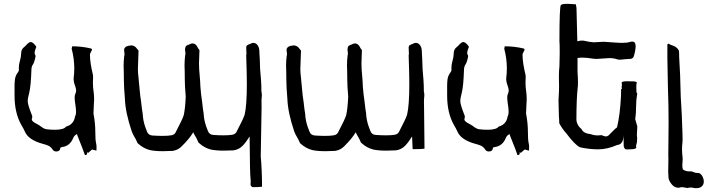

<svg xmlns="http://www.w3.org/2000/svg" viewBox="-20 -779 3726 1011"><path d="M427.2 37.6Q417 7.3 393.1 -51.3Q386.7 -66.4 385.3 -73.2Q370.1 -65.4 365.2 -51.8Q348.1 -10.3 308.1 -4.9L305.2 -3.9Q297.4 -3.9 297.4 2Q295.4 18.6 276.4 18.6Q263.7 18.6 257.3 8.8Q247.1 -6.8 233.4 -12.5Q219.7 -18.1 205.6 -21.5Q127.9 -42.5 109.9 -88.4Q102.1 -105.5 92.8 -120.1L91.8 -122.1Q56.6 -185.1 56.6 -275.4V-328.6Q56.6 -344.2 58.6 -360.8Q61.5 -382.3 75.7 -399.9Q79.6 -406.2 79.6 -411.1L79.1 -419.9Q79.1 -439.5 84.7 -457.8Q90.3 -476.1 91.3 -496.1V-498Q91.3 -520 108.4 -532.2Q112.3 -534.7 124 -547.9Q134.3 -557.6 141.6 -557.6Q150.4 -557.6 161.6 -545.4Q168 -538.6 171.4 -533.2Q162.1 -508.8 162.1 -501Q162.1 -493.2 167.5 -484.9Q167.5 -481 163.1 -463.9Q160.2 -452.1 155.3 -442.4Q145.5 -429.2 145.5 -412.6Q142.6 -325.2 133.8 -290.5Q126 -261.7 126 -246.6Q126 -228 146 -177.7Q149.9 -170.9 149.9 -163.6Q149.9 -158.2 147.5 -152.3V-149.9Q147.5 -139.2 175.8 -125.5L189 -117.7Q209.5 -101.1 223.6 -98.6Q246.1 -95.7 268.6 -95.7Q316.4 -95.7 327.6 -112.3Q368.7 -123.5 375 -165.5Q380.4 -174.8 380.4 -188.5Q380.4 -206.5 376.7 -229.2Q373 -252 373 -265.1Q373 -277.8 377 -285.9Q380.9 -293.9 380.9 -302.2Q380.4 -314.9 374 -330.8Q367.7 -346.7 367.7 -362.3V-365.7Q371.1 -392.1 371.1 -418.5Q371.1 -470.7 357.4 -522Q357.9 -527.8 359.9 -535.2Q410.2 -535.2 458.5 -523.9Q464.4 -522 464.4 -518.6Q464.4 -513.7 460.4 -508.3Q453.6 -496.1 453.6 -491.7Q453.6 -449.2 469.7 -383.3L470.2 -371.1Q469.2 -357.9 469.2 -344.2Q469.2 -317.9 473.6 -291Q475.6 -273.9 475.6 -252.9L474.1 -228Q472.7 -209.5 472.7 -192.4L472.2 -181.2Q481.9 -131.3 481.9 -82Q481.9 -43 485.8 -25.9Q488.3 -17.1 488.3 -4.4L487.8 14.2L464.8 8.3L443.8 26.4L438.5 21.5V22L439 24.4Q439 33.2 436.3 35.4Q433.6 37.6 427.2 37.6Z M1309.6 206.5 1301.8 200.7Q1299.3 196.8 1299.3 189Q1299.3 184.1 1300.3 177.2Q1296.9 137.7 1296.4 101.1L1294.4 -60.5Q1275.9 -30.3 1258.8 -12.7Q1239.3 8.3 1209.5 12.7Q1182.1 14.2 1159.2 14.2Q1116.7 14.2 1089.8 8.3Q1056.2 -0.5 1030.3 -23.9Q1025.4 -26.9 1023.4 -31.7Q1017.6 -46.9 1009.3 -60.5Q1002.4 -70.8 997.6 -82.5Q978 -49.3 938 -9.8Q918.5 11.2 888.7 15.6Q861.3 17.1 838.4 17.1Q795.9 17.1 769 11.2Q735.4 2.4 709.5 -21Q704.6 -23.9 702.6 -28.8Q696.8 -43.9 688.2 -57.6Q679.7 -71.3 673.8 -86.9Q640.1 -187 637.7 -258.8Q632.3 -322.8 632.3 -355.5L631.8 -399.9Q630.9 -415.5 630.9 -430.7Q630.9 -456.5 633.8 -482.4Q635.7 -488.8 635.7 -494.6Q635.7 -501 634.5 -506.3Q633.3 -511.7 633.3 -515.1Q633.3 -537.1 670.4 -540Q689.9 -540 702.1 -521.5Q704.6 -518.1 709.5 -512.7L706.1 -415.5Q706.1 -395 709 -374Q712.4 -341.8 715.1 -308.8Q717.8 -275.9 723.1 -242.7Q724.6 -232.9 727.5 -205.1Q730 -185.5 731.4 -179.7Q732.9 -145 744.6 -111.3L753.4 -87.9Q760.3 -66.9 782.7 -65.4Q813 -63.5 835.4 -63.5Q865.2 -63.5 883.1 -66.7Q900.9 -69.8 907.2 -86.9Q939.9 -148.9 947.3 -171.9Q955.1 -205.1 958 -270Q953.1 -327.6 953.1 -358.4L952.6 -402.8Q951.7 -418.5 951.7 -433.6Q951.7 -459.5 954.6 -485.4Q956.5 -491.7 956.5 -497.6Q956.5 -503.9 955.3 -509.3Q954.1 -514.6 954.1 -518.1Q954.1 -522.5 955.6 -525.9Q956.1 -538.6 968.3 -541Q966.3 -541.5 966.3 -542Q966.3 -543 972.7 -543Q984.4 -550.3 994.1 -550.3Q1011.7 -550.3 1022 -526.9Q1023.4 -523.4 1030.3 -515.6L1027.8 -445.3L1028.8 -413.1Q1035.2 -341.8 1035.2 -323.2Q1038.1 -282.7 1043.9 -245.6Q1045.4 -235.8 1048.3 -208Q1050.8 -188.5 1052.2 -182.6Q1053.7 -147.9 1065.4 -114.3L1074.2 -90.8Q1081.1 -69.8 1103.5 -68.4Q1133.8 -66.4 1156.2 -66.4Q1186 -66.4 1203.9 -69.6Q1221.7 -72.8 1228 -89.8Q1260.7 -151.9 1268.1 -174.8Q1279.8 -223.1 1279.8 -338.9Q1279.8 -384.8 1276.4 -488.8Q1277.8 -491.2 1277.8 -494.1L1276.4 -528.3Q1276.4 -541.5 1289.1 -543.9Q1287.1 -544.4 1287.1 -544.9Q1287.1 -545.9 1293.5 -545.9Q1305.2 -553.2 1314.9 -553.2Q1328.6 -553.2 1338.4 -538.1Q1344.7 -527.3 1345.2 -516.6Q1345.2 -502.4 1346.7 -488.3Q1347.7 -482.9 1349.6 -416Q1356 -344.7 1356 -328.4Q1356 -312 1356.4 -297.9Q1358.9 -290.5 1358.9 -276.4Q1356.9 -258.3 1356.9 -242.7L1357.4 -213.9Q1357.4 -189 1353 44.4Q1359.4 114.7 1359.9 204.1Q1343.8 206.5 1309.6 206.5Z M1693.8 17.1Q1651.4 17.1 1624.5 11.2Q1590.8 2.4 1564.9 -21Q1560.1 -23.9 1558.1 -28.8Q1552.2 -43.9 1543.7 -57.6Q1535.2 -71.3 1529.3 -86.9Q1495.6 -187 1493.2 -258.8Q1487.8 -322.8 1487.8 -355.5L1487.3 -399.9Q1486.3 -415.5 1486.3 -430.7Q1486.3 -456.5 1489.3 -482.4Q1491.2 -488.8 1491.2 -494.6Q1491.2 -501 1490 -506.3Q1488.8 -511.7 1488.8 -515.1Q1488.8 -537.1 1525.9 -540Q1545.4 -540 1557.6 -521.5Q1560.1 -518.1 1564.9 -512.7L1561.5 -415.5Q1561.5 -395 1564.5 -374Q1567.9 -341.8 1570.6 -308.8Q1573.2 -275.9 1578.6 -242.7Q1580.1 -232.9 1583 -205.1Q1585.4 -185.5 1586.9 -179.7Q1588.4 -145 1600.1 -111.3L1608.9 -87.9Q1615.7 -66.9 1638.2 -65.4Q1668.5 -63.5 1690.9 -63.5Q1720.7 -63.5 1738.5 -66.7Q1756.3 -69.8 1762.7 -86.9Q1795.4 -148.9 1802.7 -171.9Q1810.5 -205.1 1813.5 -270Q1808.6 -327.6 1808.6 -358.4L1808.1 -402.8Q1807.1 -418.5 1807.1 -433.6Q1807.1 -459.5 1810.1 -485.4Q1812 -491.7 1812 -497.6Q1812 -503.9 1810.8 -509.3Q1809.6 -514.6 1809.6 -518.1Q1809.6 -522.5 1811 -525.9Q1811.5 -538.6 1823.7 -541Q1821.8 -541.5 1821.8 -542Q1821.8 -543 1828.1 -543Q1839.8 -550.3 1849.6 -550.3Q1863.3 -550.3 1873 -535.2Q1876 -530.3 1877.4 -526.9Q1878.9 -523.4 1885.7 -515.6L1883.3 -445.3L1884.3 -413.1Q1890.6 -341.8 1890.6 -323.2Q1893.6 -282.7 1899.4 -245.6Q1900.9 -235.8 1903.8 -208Q1906.2 -188.5 1907.7 -182.6Q1909.2 -147.9 1920.9 -114.3L1929.7 -90.8Q1936.5 -69.8 1959 -68.4Q1989.3 -66.4 2011.7 -66.4Q2041.5 -66.4 2059.3 -69.6Q2077.1 -72.8 2083.5 -89.8Q2116.2 -151.9 2123.5 -174.8Q2135.3 -223.1 2135.3 -338.9Q2135.3 -384.8 2131.8 -488.8Q2133.3 -491.2 2133.3 -494.1L2131.8 -528.3Q2131.8 -541.5 2144.5 -543.9Q2142.6 -544.4 2142.6 -544.9Q2142.6 -545.9 2148.9 -545.9Q2160.6 -553.2 2170.4 -553.2Q2184.1 -553.2 2193.8 -538.1Q2200.2 -527.3 2200.7 -516.6Q2200.7 -502.4 2202.1 -488.3Q2203.1 -482.9 2205.1 -416Q2211.4 -344.7 2211.4 -328.4Q2211.4 -312 2211.9 -297.9Q2214.4 -290.5 2214.4 -276.4Q2212.4 -258.3 2212.4 -242.7L2212.9 -213.9Q2212.9 -181.6 2215.3 3.9Q2199.2 6.3 2165 6.3H2152.8Q2150.9 -26.4 2149.9 -60.5Q2131.3 -30.3 2114.3 -12.7Q2094.7 8.3 2064.9 12.7Q2037.6 14.2 2014.6 14.2Q1972.2 14.2 1945.3 8.3Q1911.6 -0.5 1885.7 -23.9Q1880.9 -26.9 1878.9 -31.7Q1873 -46.9 1864.7 -60.5Q1857.9 -70.8 1853 -82.5Q1833.5 -49.3 1793.5 -9.8Q1773.9 11.2 1744.1 15.6Q1716.8 17.1 1693.8 17.1Z M2705.1 37.6Q2694.8 7.3 2670.9 -51.3Q2664.6 -66.4 2663.1 -73.2Q2647.9 -65.4 2643.1 -51.8Q2626 -10.3 2585.9 -4.9L2583 -3.9Q2575.2 -3.9 2575.2 2Q2573.2 18.6 2554.2 18.6Q2541.5 18.6 2535.2 8.8Q2524.9 -6.8 2511.2 -12.5Q2497.6 -18.1 2483.4 -21.5Q2405.8 -42.5 2387.7 -88.4Q2379.9 -105.5 2370.6 -120.1L2369.6 -122.1Q2334.5 -185.1 2334.5 -275.4V-328.6Q2334.5 -344.2 2336.4 -360.8Q2339.4 -382.3 2353.5 -399.9Q2357.4 -406.2 2357.4 -411.1L2356.9 -419.9Q2356.9 -439.5 2362.5 -457.8Q2368.2 -476.1 2369.1 -496.1V-498Q2369.1 -520 2386.2 -532.2Q2390.1 -534.7 2401.9 -547.9Q2412.1 -557.6 2419.4 -557.6Q2428.2 -557.6 2439.5 -545.4Q2445.8 -538.6 2449.2 -533.2Q2439.9 -508.8 2439.9 -501Q2439.9 -493.2 2445.3 -484.9Q2445.3 -481 2440.9 -463.9Q2438 -452.1 2433.1 -442.4Q2423.3 -429.2 2423.3 -412.6Q2420.4 -325.2 2411.6 -290.5Q2403.8 -261.7 2403.8 -246.6Q2403.8 -228 2423.8 -177.7Q2427.7 -170.9 2427.7 -163.6Q2427.7 -158.2 2425.3 -152.3V-149.9Q2425.3 -139.2 2453.6 -125.5L2466.8 -117.7Q2487.3 -101.1 2501.5 -98.6Q2523.9 -95.7 2546.4 -95.7Q2594.2 -95.7 2605.5 -112.3Q2646.5 -123.5 2652.8 -165.5Q2658.2 -174.8 2658.2 -188.5Q2658.2 -206.5 2654.5 -229.2Q2650.9 -252 2650.9 -265.1Q2650.9 -277.8 2654.8 -285.9Q2658.7 -293.9 2658.7 -302.2Q2658.2 -314.9 2651.9 -330.8Q2645.5 -346.7 2645.5 -362.3V-365.7Q2648.9 -392.1 2648.9 -418.5Q2648.9 -470.7 2635.3 -522Q2635.7 -527.8 2637.7 -535.2Q2688 -535.2 2736.3 -523.9Q2742.2 -522 2742.2 -518.6Q2742.2 -513.7 2738.3 -508.3Q2731.4 -496.1 2731.4 -491.7Q2731.4 -449.2 2747.6 -383.3L2748 -371.1Q2747.1 -357.9 2747.1 -344.2Q2747.1 -317.9 2751.5 -291Q2753.4 -273.9 2753.4 -252.9L2752 -228Q2750.5 -209.5 2750.5 -192.4L2750 -181.2Q2759.8 -131.3 2759.8 -82Q2759.8 -43 2763.7 -25.9Q2766.1 -17.1 2766.1 -4.4L2765.6 14.2L2742.7 8.3L2721.7 26.4L2716.3 21.5V22L2716.8 24.4Q2716.8 33.2 2714.1 35.4Q2711.4 37.6 2705.1 37.6Z M3282.2 7.8Q3276.9 7.8 3275.4 7.1Q3273.9 6.3 3272.5 6.3Q3264.2 -2 3264.2 -12.2L3263.2 -68.4Q3263.2 -18.1 3230 -15.6Q3178.2 7.3 3129.4 7.3Q3083 7.3 3034.2 -3.4Q3007.3 -16.1 2962.9 -75.7Q2938.5 -103 2924.8 -130.4Q2924.8 -146 2922.9 -167.5L2920.9 -252.4Q2920.9 -258.8 2923.3 -296.9L2923.8 -324.7L2922.9 -375Q2922.9 -405.3 2925.8 -431.2L2927.2 -496.6Q2927.2 -555.7 2925.8 -562.5Q2925.8 -747.6 2933.6 -752.7Q2941.4 -757.8 2951.7 -758.3Q2961.9 -758.8 2968.3 -758.8Q2975.1 -758.8 2979 -758.3Q2991.7 -756.8 3004.4 -756.8Q3008.3 -756.8 3009 -757.1Q3009.8 -757.3 3010.3 -757.3Q3012.7 -757.3 3015.6 -737.3L3020 -561.5Q3033.2 -565.4 3044.9 -565.4Q3054.2 -565.4 3062.5 -563Q3081.5 -558.1 3106.4 -556.2L3158.2 -559.1Q3239.7 -553.2 3253.4 -553.2Q3280.8 -553.2 3297.4 -558.1Q3303.7 -560.1 3309.1 -560.1Q3327.1 -560.1 3327.1 -535.2Q3327.1 -524.9 3323.5 -506.6Q3319.8 -488.3 3315.4 -477.5Q3308.6 -470.7 3302.7 -469.2Q3266.1 -467.3 3253.4 -465.3L3242.7 -464.8Q3236.3 -464.8 3231 -466.3Q3212.4 -473.1 3188.5 -473.1L3122.6 -468.8Q3107.4 -468.8 3094.7 -471.2Q3068.4 -475.6 3046.4 -475.6Q3032.7 -475.6 3021 -473.6V-399.9Q3023.4 -368.7 3023.4 -346.2Q3023.4 -326.2 3021.5 -312.5Q3015.6 -260.7 3015.1 -151.9Q3015.1 -121.6 3043 -98.1Q3051.8 -76.7 3091.8 -72.3Q3108.4 -65.9 3128.4 -65.9Q3137.7 -65.9 3147.5 -67.4Q3164.1 -60.5 3169.9 -60.5Q3182.1 -60.5 3192.4 -74.2Q3225.6 -107.9 3229 -107.9Q3245.1 -174.8 3250 -274.4Q3250.5 -290.5 3250.5 -309.6L3254.4 -310.5Q3254.4 -313.5 3253.9 -315.2Q3253.4 -316.9 3253.4 -322.8Q3254.9 -327.6 3254.9 -332L3253.4 -344.2Q3255.9 -351.1 3280.3 -351.1L3311.5 -350.6Q3333.5 -350.6 3333.5 -342.8Q3333.5 -340.8 3331.1 -337.9L3330.6 -315.4L3331.5 -292.5Q3335.4 -288.6 3335.4 -287.6L3335 -282.2Q3329.1 -248.5 3329.1 -210Q3329.1 -184.1 3326.2 -163.6L3324.7 -152.3L3335.9 -112.8L3333.5 -68.4Q3333.5 -60.1 3335 -51.8Q3335 -35.6 3334 -30.8L3328.6 -8.8Q3330.6 -5.9 3330.6 -3.4Q3330.6 7.3 3295.9 7.3Z M3645.5 211.9Q3638.2 211.9 3631.1 210.2Q3624 208.5 3616.7 208.5Q3609.4 208.5 3602.5 210.4L3599.1 210.9L3576.7 207L3567.4 206.5Q3559.1 209.5 3551.8 209.5Q3523.4 209.5 3504.4 171.9Q3500.5 164.6 3500 155.3V154.3Q3498.5 140.1 3498.5 126L3499.5 61L3499 33.2Q3499 -17.6 3500 -67.4L3500.5 -138.2Q3500.5 -226.1 3497.1 -314.9Q3494.1 -447.3 3494.1 -474.6V-545.4L3500.5 -549.3Q3509.8 -543 3520 -540Q3544.4 -532.7 3554.7 -512.7Q3555.7 -509.8 3555.7 -505.4Q3555.7 -481 3558.1 -443.4Q3562 -383.3 3563 -323.2Q3564.5 -255.9 3567.1 -225.8Q3569.8 -195.8 3573.7 -73.7L3574.2 -47.4L3573.7 -30.8Q3571.3 -12.2 3571.3 6.3Q3571.3 27.8 3574.2 49.3L3574.7 59.1L3574.2 69.8Q3572.8 81.5 3572.8 91.3Q3572.8 105.5 3576.2 113.8Q3591.8 123.5 3608.4 123.5L3614.7 123Q3623.5 123 3632.6 127.4Q3641.6 131.8 3650.9 131.8L3653.8 131.3Q3669.4 131.3 3679.7 151.4Q3686 164.1 3686 176.3Q3686 196.8 3669.9 206.5Q3660.6 211.9 3645.5 211.9Z"/></svg>

Font: Kurland
Style: Regular
Weight: 400
Designer: GGBot
Version: 0.22